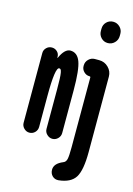

<svg xmlns="http://www.w3.org/2000/svg" viewBox="-144 -832 787 1132"><g transform="rotate(15 250.0 -266.5)"><path d="M280.3 -309.6V-47.9Q280.3 -28.3 266.1 -14.2Q252 0 232.4 0Q213.9 0 199.2 -14.2Q184.6 -28.3 184.6 -47.9V-290Q184.6 -329.1 183.6 -352.5Q182.6 -376 180.2 -389.6Q177.7 -403.3 174.3 -407.7Q170.9 -412.1 165 -412.1Q139.6 -412.1 139.6 -237.3V-47.9Q139.6 -28.3 126 -14.2Q112.3 0 91.8 0Q73.2 0 59.1 -14.2Q44.9 -28.3 44.9 -47.9V-473.6Q44.9 -492.2 58.6 -505.9Q72.3 -519.5 91.8 -519.5Q110.4 -519.5 124 -506.8Q137.7 -494.1 137.7 -474.6V-469.7Q137.7 -468.8 138.7 -468.8Q140.6 -468.8 140.6 -470.7Q167 -529.3 201.2 -530.3Q244.1 -530.3 262.2 -482.4Q280.3 -434.6 280.3 -309.6ZM460 -702.1V-688.5Q460 -664.1 442.9 -647Q425.8 -629.9 401.9 -629.9Q377.9 -629.9 361.3 -647Q344.7 -664.1 344.7 -688.5V-702.1Q344.7 -726.6 361.3 -743.2Q377.9 -759.8 401.9 -759.8Q425.8 -759.8 442.9 -742.7Q460 -725.6 460 -702.1ZM379.9 -519.5Q413.1 -519.5 436.5 -496.1Q460 -472.7 460 -440.4V19.5Q460 130.9 432.6 174.8Q405.3 218.8 331.1 226.6Q308.6 228.5 293.5 213.9Q278.3 199.2 278.3 175.8Q278.3 137.7 331.1 116.2Q346.7 110.4 351.1 90.8Q355.5 71.3 355.5 19.5V-407.2Q355.5 -413.1 348.6 -413.1Q329.1 -413.1 314.5 -427.7Q299.8 -442.4 299.8 -461.9V-465.8Q299.8 -488.3 315.9 -503.9Q332 -519.5 353.5 -519.5Z"/></g></svg>

Font: Rounded-X Mgen+ 1m bold
Style: Bold
Weight: 700
Designer: [Source Han Sans]
Ryoko NISHIZUKA  (kana & ideographs); Paul D. Hunt (Latin, Greek & Cyrillic); Wenlong ZHANG  (bopomofo
Version: Version 1.059.20150602